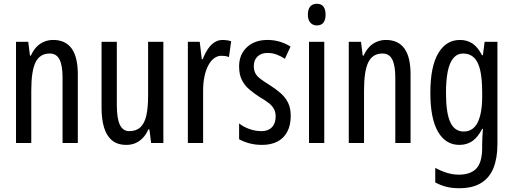

<svg xmlns="http://www.w3.org/2000/svg" viewBox="-20 -759 2724 1019"><path d="M262 -547Q327 -547 360 -502Q393 -457 393 -364V0H312V-348Q312 -411 296 -443Q280 -475 244 -475Q192 -475 169 -429Q146 -383 146 -279V0H65V-537H130L139 -464H144Q156 -491 173.5 -509.5Q191 -528 214 -537.5Q237 -547 262 -547Z M847 -537V0H782L773 -72H767Q756 -46 738.5 -27.5Q721 -9 699 0.5Q677 10 651 10Q603 10 574 -14.5Q545 -39 532 -83Q519 -127 519 -187V-537H600V-202Q600 -131 616 -97Q632 -63 666 -63Q703 -63 725 -83.5Q747 -104 756.5 -145.5Q766 -187 766 -251V-537Z M1161 -547Q1172 -547 1183.5 -545.5Q1195 -544 1207 -540L1195 -456Q1186 -460 1176 -461.5Q1166 -463 1155 -463Q1134 -463 1116 -449.5Q1098 -436 1085 -411Q1072 -386 1065 -352.5Q1058 -319 1058 -280V0H977V-537H1040L1051 -445H1056Q1068 -476 1083.5 -499Q1099 -522 1118.5 -534.5Q1138 -547 1161 -547Z M1523 -144Q1523 -95 1505 -60.5Q1487 -26 1453 -8Q1419 10 1371 10Q1334 10 1303 1.5Q1272 -7 1249 -20V-104Q1271 -86 1303 -74.5Q1335 -63 1368 -63Q1403 -63 1423 -83.5Q1443 -104 1443 -141Q1443 -162 1435 -178.5Q1427 -195 1409 -210Q1391 -225 1361 -242Q1328 -263 1302.5 -285Q1277 -307 1263 -336Q1249 -365 1249 -406Q1249 -470 1290.5 -508.5Q1332 -547 1399 -547Q1434 -547 1464 -538Q1494 -529 1522 -512L1492 -447Q1471 -461 1448 -469.5Q1425 -478 1400 -478Q1366 -478 1346.5 -459Q1327 -440 1327 -408Q1327 -387 1335 -371Q1343 -355 1362 -340.5Q1381 -326 1412 -307Q1445 -286 1470 -264Q1495 -242 1509 -213.5Q1523 -185 1523 -144Z M1701 -537V0H1620V-537ZM1662 -739Q1685 -739 1696.5 -724Q1708 -709 1708 -681Q1708 -654 1696.5 -639Q1685 -624 1662 -624Q1640 -624 1627 -639Q1614 -654 1614 -681Q1614 -710 1626.5 -724.5Q1639 -739 1662 -739Z M2028 -547Q2093 -547 2126 -502Q2159 -457 2159 -364V0H2078V-348Q2078 -411 2062 -443Q2046 -475 2010 -475Q1958 -475 1935 -429Q1912 -383 1912 -279V0H1831V-537H1896L1905 -464H1910Q1922 -491 1939.5 -509.5Q1957 -528 1980 -537.5Q2003 -547 2028 -547Z M2421 -547Q2459 -547 2487.5 -528Q2516 -509 2538 -466H2543L2552 -537H2620V6Q2620 80 2599 132.5Q2578 185 2533 212.5Q2488 240 2417 240Q2380 240 2349.5 232.5Q2319 225 2290 209V132Q2324 150 2354.5 159Q2385 168 2415 168Q2477 168 2508 135.5Q2539 103 2539 25V9Q2539 -8 2540 -29.5Q2541 -51 2543 -75H2539Q2517 -32 2488 -11Q2459 10 2418 10Q2345 10 2304.5 -60Q2264 -130 2264 -266Q2264 -406 2306 -476.5Q2348 -547 2421 -547ZM2438 -475Q2407 -475 2386.5 -451Q2366 -427 2356.5 -380.5Q2347 -334 2347 -265Q2347 -159 2370 -110Q2393 -61 2441 -61Q2465 -61 2483.5 -72.5Q2502 -84 2514 -107Q2526 -130 2532.5 -164.5Q2539 -199 2539 -245V-270Q2539 -341 2528.5 -386.5Q2518 -432 2495.5 -453.5Q2473 -475 2438 -475Z"/></svg>

Font: Noto Sans Thai ExtraCondensed
Style: Regular
Weight: 400
Width: 2
Designer: Monotype Design Team
Foundry: Monotype Imaging Inc.
Version: Version 2.002